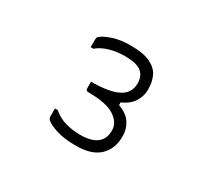

<svg xmlns="http://www.w3.org/2000/svg" viewBox="-96 -945 792 731"><g transform="rotate(30 300.0 -579.5)"><path d="M433 -682Q433 -654 416.5 -629Q400 -604 367 -590V-578Q406 -564 422 -538.5Q438 -513 438 -485V-479Q438 -427 404.5 -394.5Q371 -362 302 -362Q249 -362 215 -373Q181 -384 168 -396Q162 -402 162 -410V-445H174Q200 -423 230.5 -414.5Q261 -406 295 -406Q392 -406 392 -481Q392 -515 356.5 -538.5Q321 -562 241 -562Q230 -562 230 -573V-602Q310 -602 348.5 -622Q387 -642 387 -685Q387 -718 365.5 -734.5Q344 -751 295 -751Q257 -751 225.5 -741.5Q194 -732 175 -715H163V-748Q163 -753 164 -757Q165 -761 171 -765Q185 -776 216.5 -786.5Q248 -797 292 -797Q348 -797 378.5 -782.5Q409 -768 421 -743.5Q433 -719 433 -688Z"/></g></svg>

Font: Recursive Mn Lnr St Lt
Style: Regular
Weight: 300
Monospace: yes
Version: Version 1.079;hotconv 1.0.112;makeotfexe 2.5.65598; ttfautoh